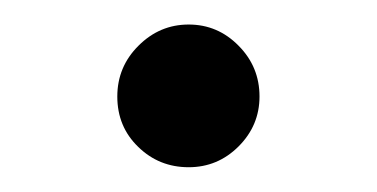

<svg xmlns="http://www.w3.org/2000/svg" viewBox="-20 -135 304 155"><path d="M74.7 -57.1Q74.7 -81.1 91.8 -98.1Q108.9 -115.2 132.3 -115.2Q155.8 -115.2 172.6 -98.1Q189.5 -81.1 189.5 -57.1Q189.5 -33.7 172.6 -16.8Q155.8 0 132.3 0Q108.4 0 91.6 -16.4Q74.7 -32.7 74.7 -57.1Z"/></svg>

Font: Vazirmatn UI NL Light
Style: Regular
Weight: 300
Designer: Saber Rastikerdar
Foundry: Saber Rastikerdar
Version: Version 33.003